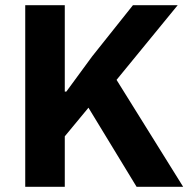

<svg xmlns="http://www.w3.org/2000/svg" viewBox="-20 -718 736 738"><path d="M320 -304 229 -194V0H77V-698H229V-366H235L334 -501L491 -698H663L428 -411L684 0H505Z"/></svg>

Font: IBM Plex Sans Devanagari
Style: Bold
Weight: 700
Designer: Mike Abbink, Paul van der Laan, Pieter van Rosmalen, Erin McLaughlin
Foundry: Bold Monday
Version: Version 1.1